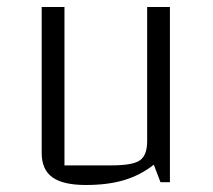

<svg xmlns="http://www.w3.org/2000/svg" viewBox="-20 -520 609 548"><path d="M465 -500V0H438L419 -50Q381 -20 334.5 -6Q288 8 225 8Q160 8 129.5 -14Q99 -36 99 -83V-500H164V-48H299Q359 -48 379.5 -62.5Q400 -77 400 -117V-500Z"/></svg>

Font: Changa ExtraLight ExtraLight
Style: Regular
Weight: 250
Version: Version 3.002; ttfautohint (v1.8.2)